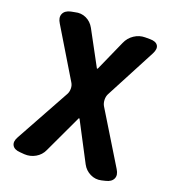

<svg xmlns="http://www.w3.org/2000/svg" viewBox="-140 -669 876 982"><g transform="rotate(20 298.0 -178.0)"><path d="M206 150Q193 179 165 195Q137 211 105 209L81 207Q49 205 38.5 186Q28 167 44 139L206 -155Q214 -169 214 -187Q214 -205 205 -219L47 -481Q30 -508 39 -529.5Q48 -551 79 -558L100 -562Q132 -570 160 -557Q188 -544 204 -515L304 -330H308L383 -498Q396 -528 423 -546Q450 -564 482 -564H508Q540 -564 551 -547Q562 -530 547 -501L402 -225Q395 -211 395.5 -193Q396 -175 404 -161L575 119Q592 146 582.5 167Q573 188 542 195L521 200Q490 207 461.5 193Q433 179 418 151L308 -59H304Z"/></g></svg>

Font: Chiron GoRound TC EB
Style: Regular
Weight: 700
Designer: Ryoko NISHIZUKA 西塚涼子 (kana, bopomofo & ideographs); Paul D. Hunt (Latin, Greek & Cyrillic); Sandoll Communications 산돌커뮤니
Foundry: Adobe
Version: Version 1.000;hotconv 1.1.1;makeotfexe 2.6.0